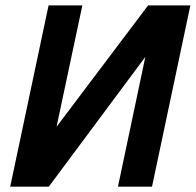

<svg xmlns="http://www.w3.org/2000/svg" viewBox="-20 -696 730 716"><path d="M18.1 0 161.1 -675.8H287.1L190.9 -223.1L532.2 -675.8H689.9L546.9 0H419.9L522 -483.9L162.1 0Z"/></svg>

Font: Lorenzo Sans
Style: Bold Italic
Weight: 700
Italic angle: -12°
Foundry: Intel Corporation
Version: Version 1.00; ttfautohint (v1.5)